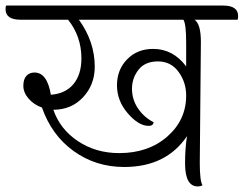

<svg xmlns="http://www.w3.org/2000/svg" viewBox="-59 -666 877 691"><path d="M282 -426Q282 -361 240 -316Q198 -271 133 -271Q157 -201 221.5 -158Q286 -115 370 -115Q475 -115 543 -174.5Q611 -234 611 -322Q611 -370 583.5 -407.5Q556 -445 509.5 -445Q463 -445 439.5 -415Q416 -385 416 -346.5Q416 -308 437.5 -276Q459 -244 494 -226Q492 -213 476 -213Q440 -213 401 -258Q362 -303 362 -359Q362 -415 398.5 -452.5Q435 -490 492 -490Q564 -490 611 -427V-513Q611 -580 601 -595H225Q282 -516 282 -426ZM664 -515 660 -80Q660 -14 670 1Q662 5 653 5Q607 5 607 -78Q607 -132 614 -176Q539 -65 388 -65Q286 -65 206.5 -122Q127 -179 92 -279Q63 -289 44 -311Q25 -333 25 -357Q25 -381 36 -393Q47 -405 65 -405Q111 -405 124 -325Q177 -329 205.5 -363.5Q234 -398 234 -456Q234 -535 186 -595H15Q-39 -595 -39 -633Q-39 -642 -37 -646H744Q798 -646 798 -608Q798 -599 796 -595H641Q664 -580 664 -515Z"/></svg>

Font: Laila Light
Style: Regular
Weight: 300
Designer: Hitesh Malaviya
Foundry: Indian Type Foundry
Version: Version 1.302;PS 1.0;hotconv 1.0.78;makeotf.lib2.5.61930; tt